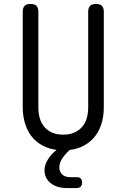

<svg xmlns="http://www.w3.org/2000/svg" viewBox="-20 -750 640 971"><path d="M95 -690Q95 -711 104.5 -720.5Q114 -730 134.5 -730Q155 -730 164.5 -720.5Q174 -711 174 -690V-207Q174 -176 181.5 -151Q189 -126 205 -107.5Q221 -89 244.5 -79Q268 -69 300 -69Q332 -69 355.5 -79.5Q379 -90 395 -108Q411 -126 418.5 -151.5Q426 -177 426 -207V-690Q426 -711 435.5 -720.5Q445 -730 465.5 -730Q486 -730 495.5 -720.5Q505 -711 505 -690V-207Q505 -159 491.5 -119Q478 -79 452 -50.5Q426 -22 388 -6Q363 5 333 8Q308 31 295 51Q280 75 280 96Q280 118 294.5 132Q309 146 334 146H367Q381 146 388 152.5Q395 159 395 173Q395 187 388 194Q381 201 367 201H318Q267 201 236 176Q205 151 205 111Q205 82 225 52Q239 30 266 8Q237 4 212 -6Q174 -22 148 -50.5Q122 -79 108.5 -119.5Q95 -160 95 -207Z"/></svg>

Font: Maple Mono NL Light
Style: Regular
Weight: 300
Monospace: yes
Designer: subframe7536
Version: Version 7.000